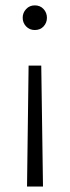

<svg xmlns="http://www.w3.org/2000/svg" viewBox="-20 -494 258 711"><path d="M108.9 -474.1Q128.9 -474.1 141.4 -460.4Q153.8 -446.8 153.8 -428.2Q153.8 -409.7 141.4 -396.2Q128.9 -382.8 108.9 -382.8Q89.4 -382.8 76.7 -396.2Q64 -409.7 64 -428.2Q64 -446.8 76.7 -460.4Q89.4 -474.1 108.9 -474.1ZM132.8 -251 139.2 196.8H80.1L85.9 -251Z"/></svg>

Font: Fira Sans Compressed Light
Style: Regular
Weight: 300
Width: 1
Designer: Carrois Corporate & Edenspiekermann AG
Foundry: Carrois Corporate GbR & Edenspiekermann AG
Version: Version 4.203;PS 004.203;hotconv 1.0.88;makeotf.lib2.5.64775